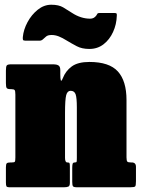

<svg xmlns="http://www.w3.org/2000/svg" viewBox="-20 -792 600 812"><path d="M27 -415H25Q12 -415 8.5 -419.5Q5 -424 5 -440.5V-493.5Q5 -511 8.8 -515.5Q12.5 -520 28 -520H207Q218.5 -520 226.8 -515.5Q235 -511 235 -495V-477Q235 -458.5 237.2 -452.2Q239.5 -446 245.5 -461Q257.5 -492 283.5 -511Q309.5 -530 358 -530Q442 -530 478.5 -489.8Q515 -449.5 515 -369V-126.5Q515 -111.5 518.8 -108.2Q522.5 -105 534 -105H537Q555 -105 555 -86.5V-26Q555 -7.5 551.8 -3.8Q548.5 0 531 0H305.5Q291.5 0 288.5 -4.5Q285.5 -9 285.5 -23V-82Q285.5 -92.5 287 -98.8Q288.5 -105 296.5 -105H297Q303 -105 304 -108.2Q305 -111.5 305 -124.5V-338Q305 -378.5 299.8 -393.2Q294.5 -408 278.5 -408Q265 -408 260 -389.8Q255 -371.5 255 -313V-124.5Q255 -105 264.5 -105H265.5Q272.5 -105 274 -102Q275.5 -99 275.5 -86.5V-18.5Q275.5 -5.5 269 -2.8Q262.5 0 250.5 0H21Q9.5 0 7.2 -4.2Q5 -8.5 5 -20.5V-84Q5 -97.5 8.5 -101.2Q12 -105 25 -105H30Q40 -105 42.5 -107.8Q45 -110.5 45 -126V-392Q45 -407.5 41.8 -411.2Q38.5 -415 27 -415ZM358 -585Q326.5 -585 304.8 -596.5Q283 -608 264 -619.5Q244 -632 228.8 -638Q213.5 -644 198.5 -644Q183 -644 175.5 -638Q168 -632 163 -627Q156 -620 148 -620H87Q78.5 -620 77.2 -623.8Q76 -627.5 76.5 -635Q79.5 -667 96.5 -698.5Q113.5 -730 139.8 -751Q166 -772 197 -772Q228.5 -772 247.2 -760.8Q266 -749.5 284.5 -737.5Q322 -713 361.5 -713Q377.5 -713 387 -726Q390.5 -731 392 -734Q393.5 -737 400.5 -737H464.5Q471.5 -737 473 -734.5Q474.5 -732 474 -726Q473 -689 458.2 -656.8Q443.5 -624.5 418 -604.8Q392.5 -585 358 -585Z"/></svg>

Font: Besley* Condensed Fatface
Style: Regular
Weight: 900
Width: 3
Designer: Owen Earl
Foundry: indestructible type*
Version: Version 3.000; ttfautohint (v1.8.3)